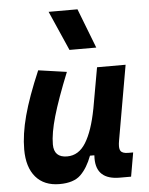

<svg xmlns="http://www.w3.org/2000/svg" viewBox="-56 -841 697 896"><g transform="rotate(-5 293.0 -392.5)"><path d="M287.1 -609.4 205.6 -794.9H340.8L412.6 -609.4ZM187 10.3Q114.7 10.3 75.4 -35.6Q36.1 -81.5 36.1 -164.6Q36.1 -235.8 59.1 -321.8Q82 -407.7 133.3 -527.3L266.1 -508.3Q216.8 -386.2 194.1 -307.6Q171.4 -229 171.4 -176.8Q171.4 -115.2 233.4 -115.2Q287.6 -115.2 321 -169.4Q354.5 -223.6 374 -325.7V-325.2L408.2 -517.6H542L480.5 -166.5Q478 -152.3 478 -142.1Q478 -127 482.9 -119.6Q491.2 -106.9 518.1 -106.9H541.5L522 4.9H468.8Q359.4 4.9 359.4 -94.2Q359.4 -101.6 359.9 -109.4H339.4Q318.4 -53.2 285.9 -21.5Q253.4 10.3 187 10.3Z"/></g></svg>

Font: CaskaydiaCove NF
Style: Bold Italic
Weight: 700
Italic angle: -10°
Designer: Aaron Bell
Foundry: Saja Typeworks
Version: Version 2111.001; VTT 6.35;Nerd Fonts 3.2.1